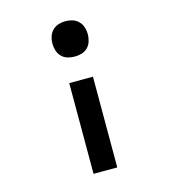

<svg xmlns="http://www.w3.org/2000/svg" viewBox="-110 -627 821 922"><g transform="rotate(-15 300.0 -166.5)"><path d="M300 -362Q282 -362 265 -367Q248 -372 235.5 -384.5Q223 -397 217.5 -414.5Q212 -432 212 -450Q212 -468 217.5 -485Q223 -502 235.5 -514.5Q248 -527 265 -532.5Q282 -538 300 -538Q318 -538 335 -532.5Q352 -527 364.5 -514.5Q377 -502 382.5 -485Q388 -468 388 -450Q388 -432 382.5 -414.5Q377 -397 364.5 -384.5Q352 -372 335 -367Q318 -362 300 -362ZM241 205V-246H359V205Z"/></g></svg>

Font: Iosevka Curly Extended
Style: Bold
Weight: 700
Width: 7
Monospace: yes
Designer: Belleve Invis
Foundry: Belleve Invis
Version: Version 11.1.0; ttfautohint (v1.8.3)